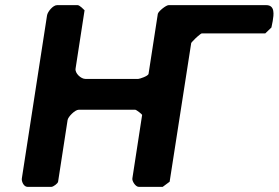

<svg xmlns="http://www.w3.org/2000/svg" viewBox="-20 -727 1084 747"><path d="M282 -707H202C186 -707 165 -681 163 -667L65 -33C63 -22 72 0 87 0H180C187 0 205 -13 206 -20L243 -260C245 -273 272 -300 286 -300H506C511 -300 533 -282 533 -280L495 -33C493 -23 507 0 520 0H613L640 -20L724 -560C724 -561 733 -570 736 -573C737 -575 761 -597 765 -597H1012L1036 -620C1036 -621 1040 -638 1041 -645C1045 -669 1051 -707 1016 -707H636C626 -707 596 -683 594 -673L558 -440C557 -431 523 -420 518 -420H312C295 -420 271 -442 274 -460L309 -687C306 -690 290 -707 282 -707Z"/></svg>

Font: Asimov Print
Style: CIt
Weight: 500
Designer: Google
Version: Version 2.000980: 2014